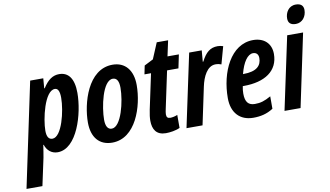

<svg xmlns="http://www.w3.org/2000/svg" viewBox="-148 -968 2430 1414"><g transform="rotate(-10 1066.5 -260.5)"><path d="M-56 236H63L107 31C111 8 117 -26 122 -62H125C140 -17 173 10 218 10C363 10 436 -240 436 -396C436 -504 395 -555 327 -555C280 -555 242 -530 205 -471H201L207 -545H109ZM197 -95C169 -95 155 -117 155 -162C155 -247 200 -453 277 -453C300 -453 312 -430 312 -381C312 -282 267 -95 197 -95Z M626 10C802 10 876 -217 876 -377C876 -488 820 -555 726 -555C540 -555 474 -308 474 -167C474 -55 530 10 626 10ZM640 -92C610 -92 595 -119 595 -166C595 -259 634 -453 710 -453C741 -453 755 -426 755 -378C755 -277 711 -92 640 -92Z M1027 10C1057 10 1102 4 1132 -11V-108C1112 -99 1089 -96 1079 -96C1058 -96 1050 -105 1050 -127C1050 -137 1053 -151 1056 -166L1115 -444H1200L1221 -545H1136L1161 -661H1076L1026 -542L959 -508L946 -444H995L939 -181C932 -147 929 -122 929 -100C929 -35 956 10 1027 10Z M1182 0H1302L1361 -279C1376 -351 1411 -426 1474 -426C1490 -426 1504 -423 1517 -418L1553 -548C1537 -553 1525 -555 1512 -555C1457 -555 1422 -526 1389 -461H1385L1392 -545H1298Z M1681 10C1734 10 1782 0 1830 -31V-124C1782 -97 1752 -88 1710 -88C1662 -88 1638 -114 1638 -178C1638 -196 1640 -215 1644 -233H1652C1810 -233 1911 -300 1911 -427C1911 -507 1857 -554 1777 -554C1609 -554 1520 -358 1520 -165C1520 -55 1581 10 1681 10ZM1664 -320H1661C1683 -407 1720 -459 1760 -459C1786 -459 1800 -442 1800 -416C1800 -361 1766 -320 1664 -320Z M2109 -616C2157 -616 2189 -657 2189 -707C2189 -741 2168 -757 2132 -757C2077 -757 2052 -709 2052 -667C2052 -633 2071 -616 2109 -616ZM1915 0H2035L2150 -545H2031Z"/></g></svg>

Font: Noto Sans ExtraCondensed
Style: Bold Italic
Weight: 700
Width: 2
Italic angle: -12°
Designer: Monotype Design Team
Foundry: Monotype Imaging Inc.
Version: Version 2.013